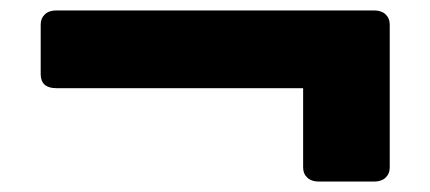

<svg xmlns="http://www.w3.org/2000/svg" viewBox="-20 -448 825 368"><path d="M591 -100Q577 -100 569 -107.5Q561 -115 561 -127V-279H88Q58 -279 58 -306V-401Q58 -413 66 -420.5Q74 -428 88 -428H697Q711 -428 719 -420.5Q727 -413 727 -401V-127Q727 -115 719 -107.5Q711 -100 697 -100Z"/></svg>

Font: OpenDyslexic3
Style: Bold
Weight: 700
Designer: Abelardo Gonzalez
Version: Version 1.000;PS 001.001;hotconv 1.0.56